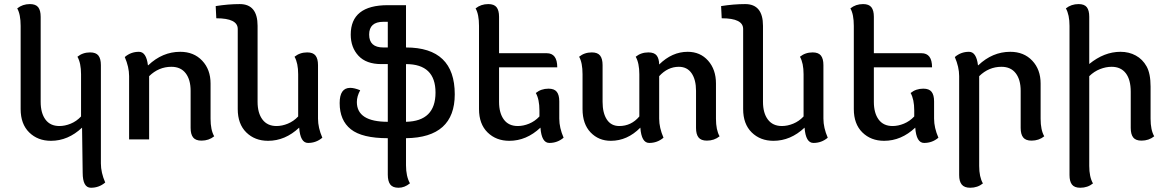

<svg xmlns="http://www.w3.org/2000/svg" viewBox="-20 -676 5661 931"><path d="M420.9 234.4Q380.9 234.4 380.9 161.1L377.9 -57.1Q310.1 6.8 227.1 6.8Q163.1 6.8 121.6 -33.9Q80.1 -74.7 80.1 -147V-550.3Q80.1 -606.4 63.5 -635.3Q89.4 -656.2 125 -656.2Q153.3 -656.2 165.3 -640.9Q177.2 -625.5 177.2 -594.7V-182.1Q177.2 -127.9 200.4 -96.4Q223.6 -64.9 268.1 -64.9Q294.9 -64.9 323 -76.4Q351.1 -87.9 373 -111.3V-315.9Q373 -370.1 355.5 -400.9Q381.3 -421.9 417 -421.9Q445.3 -421.9 457.3 -406.5Q469.2 -391.1 469.2 -360.4V116.7Q469.2 160.6 490.2 209Q460.4 234.4 420.9 234.4Z M957 5.9Q928.7 5.9 916.5 -9.5Q904.3 -24.9 904.3 -55.7V-235.8Q904.3 -289.6 880.4 -320.8Q856.4 -352.1 811 -352.1Q749.5 -352.1 703.1 -306.6V0H606V-307.1Q606 -351.1 585 -399.4Q614.3 -424.8 653.8 -424.8Q689.5 -424.8 697.3 -359.4H698.7Q767.6 -424.8 854 -424.8Q919.9 -424.8 960.4 -381.8Q1001 -338.9 1001 -271V-100.1Q1001 -45.9 1018.6 -15.1Q992.7 5.9 957 5.9Z M1473.6 17.1Q1436 17.1 1430.7 -57.1Q1362.8 6.8 1279.8 6.8Q1215.8 6.8 1174.3 -33.9Q1132.8 -74.7 1132.8 -147V-535.6Q1132.8 -587.4 1028.8 -587.4L1025.9 -646.5Q1087.4 -656.2 1142.6 -656.2Q1229 -656.2 1229 -550.8V-182.1Q1229 -127.9 1252.7 -96.4Q1276.4 -64.9 1320.8 -64.9Q1347.7 -64.9 1375.7 -76.4Q1403.8 -87.9 1425.8 -111.3V-315.9Q1425.8 -370.1 1408.2 -400.9Q1434.1 -421.9 1469.7 -421.9Q1498 -421.9 1510 -406.5Q1522 -391.1 1522 -360.4V-100.6Q1522 -56.6 1543 -8.3Q1513.2 17.1 1473.6 17.1Z M1860.4 -445.8V-570.3H1838.9Q1770 -570.3 1770 -508.3Q1770 -445.8 1838.9 -445.8ZM1912.6 234.4Q1884.3 234.4 1872.3 218.5Q1860.4 202.6 1860.4 170.9V-5.9Q1735.8 -5.9 1681.4 -49.1Q1627 -92.3 1627 -176.3Q1627 -250 1678.2 -250Q1698.2 -250 1726.6 -238.3Q1710.4 -209 1710.4 -181.2Q1710.4 -85.4 1860.4 -85.4V-365.2H1829.1Q1755.9 -365.2 1718.3 -405.5Q1680.7 -445.8 1680.7 -508.3Q1680.7 -650.9 1860.4 -650.9H1948.7V-445.8Q2185.1 -445.8 2185.1 -218.8Q2185.1 -8.8 1948.7 -5.9V125.5Q1948.7 178.7 1967.8 212.9Q1941.9 234.4 1912.6 234.4ZM1948.7 -85.4Q2091.8 -88.4 2091.8 -227.1Q2091.8 -365.2 1948.7 -365.2Z M2643.6 17.1Q2606 17.1 2600.6 -57.1Q2532.7 6.8 2449.7 6.8Q2385.7 6.8 2344.2 -33.9Q2302.7 -74.7 2302.7 -147V-550.3Q2302.7 -606.4 2286.1 -635.3Q2312 -656.2 2347.7 -656.2Q2376 -656.2 2387.9 -640.9Q2399.9 -625.5 2399.9 -594.7V-418H2630.9Q2682.1 -418 2682.1 -349.6H2399.9V-182.1Q2399.9 -127.9 2423.1 -96.4Q2446.3 -64.9 2490.7 -64.9Q2517.6 -64.9 2545.7 -76.4Q2573.7 -87.9 2595.7 -111.3V-140.1Q2595.7 -194.3 2578.1 -225.1Q2604 -246.1 2639.6 -246.1Q2668 -246.1 2679.9 -230.7Q2691.9 -215.3 2691.9 -184.6V-100.6Q2691.9 -56.6 2712.9 -8.3Q2683.1 17.1 2643.6 17.1Z M3127.9 17.1Q3090.3 17.1 3085 -57.1Q3022 6.8 2941.9 6.8Q2882.8 6.8 2843.8 -33.9Q2804.7 -74.7 2804.7 -147V-315.9Q2804.7 -372.1 2788.1 -400.9Q2814 -421.9 2849.6 -421.9Q2877.9 -421.9 2889.9 -406.5Q2901.9 -391.1 2901.9 -360.4V-182.1Q2901.9 -127.9 2922.6 -96.4Q2943.4 -64.9 2982.9 -64.9Q3041 -64.9 3080.1 -111.3V-315.9Q3080.1 -370.1 3062.5 -400.9Q3088.4 -421.9 3124 -421.9Q3152.3 -421.9 3164.1 -407Q3175.8 -392.1 3176.3 -363.3Q3238.8 -424.8 3314.5 -424.8Q3375.5 -424.8 3413.6 -381.8Q3451.7 -338.9 3451.7 -271V-100.1Q3451.7 -45.9 3469.2 -15.1Q3443.4 5.9 3407.7 5.9Q3379.4 5.9 3367.2 -9.5Q3355 -24.9 3355 -55.7V-235.8Q3355 -289.6 3333.5 -320.8Q3312 -352.1 3271.5 -352.1Q3217.8 -352.1 3176.3 -306.6V-100.6Q3176.3 -56.6 3197.3 -8.3Q3167.5 17.1 3127.9 17.1Z M3924.3 17.1Q3886.7 17.1 3881.3 -57.1Q3813.5 6.8 3730.5 6.8Q3666.5 6.8 3625 -33.9Q3583.5 -74.7 3583.5 -147V-535.6Q3583.5 -587.4 3479.5 -587.4L3476.6 -646.5Q3538.1 -656.2 3593.3 -656.2Q3679.7 -656.2 3679.7 -550.8V-182.1Q3679.7 -127.9 3703.4 -96.4Q3727.1 -64.9 3771.5 -64.9Q3798.3 -64.9 3826.4 -76.4Q3854.5 -87.9 3876.5 -111.3V-315.9Q3876.5 -370.1 3858.9 -400.9Q3884.8 -421.9 3920.4 -421.9Q3948.7 -421.9 3960.7 -406.5Q3972.7 -391.1 3972.7 -360.4V-100.6Q3972.7 -56.6 3993.7 -8.3Q3963.9 17.1 3924.3 17.1Z M4460.9 17.1Q4423.3 17.1 4418 -57.1Q4350.1 6.8 4267.1 6.8Q4203.1 6.8 4161.6 -33.9Q4120.1 -74.7 4120.1 -147V-550.3Q4120.1 -606.4 4103.5 -635.3Q4129.4 -656.2 4165 -656.2Q4193.4 -656.2 4205.3 -640.9Q4217.3 -625.5 4217.3 -594.7V-418H4448.2Q4499.5 -418 4499.5 -349.6H4217.3V-182.1Q4217.3 -127.9 4240.5 -96.4Q4263.7 -64.9 4308.1 -64.9Q4335 -64.9 4363 -76.4Q4391.1 -87.9 4413.1 -111.3V-140.1Q4413.1 -194.3 4395.5 -225.1Q4421.4 -246.1 4457 -246.1Q4485.4 -246.1 4497.3 -230.7Q4509.3 -215.3 4509.3 -184.6V-100.6Q4509.3 -56.6 4530.3 -8.3Q4500.5 17.1 4460.9 17.1Z M4684.6 234.4Q4656.2 234.4 4643.6 219Q4630.9 203.6 4630.9 172.9V-307.1Q4630.9 -351.1 4609.9 -399.4Q4639.2 -424.8 4678.7 -424.8Q4714.4 -424.8 4722.2 -359.4H4723.6Q4792.5 -424.8 4878.9 -424.8Q4944.8 -424.8 4985.4 -381.8Q5025.9 -338.9 5025.9 -271V-100.1Q5025.9 -45.9 5043.5 -15.1Q5017.6 5.9 4981.9 5.9Q4953.6 5.9 4941.4 -9.5Q4929.2 -24.9 4929.2 -55.7V-235.8Q4929.2 -289.6 4905.3 -320.8Q4881.3 -352.1 4835.9 -352.1Q4774.4 -352.1 4728 -306.6V128.4Q4728 182.1 4746.1 213.4Q4720.2 234.4 4684.6 234.4Z M5218.3 234.4Q5189.9 234.4 5178 219Q5166 203.6 5166 172.9V-550.3Q5166 -604.5 5148.4 -635.3Q5174.3 -656.2 5210 -656.2Q5238.3 -656.2 5250 -640.9Q5261.7 -625.5 5261.7 -594.7V-365.7Q5334 -424.8 5413.1 -424.8Q5454.6 -424.8 5487.5 -406.7Q5520.5 -388.7 5539.8 -354Q5559.1 -319.3 5559.1 -256.3V-100.1Q5559.1 -45.9 5576.7 -15.1Q5550.8 5.9 5515.1 5.9Q5486.8 5.9 5474.9 -9.5Q5462.9 -24.9 5462.9 -55.7V-231Q5462.9 -289.6 5439 -320.8Q5415 -352.1 5370.1 -352.1Q5342.3 -352.1 5313.7 -340.8Q5285.2 -329.6 5261.7 -306.6V128.4Q5261.7 182.1 5279.8 213.4Q5253.9 234.4 5218.3 234.4Z"/></svg>

Font: Bainsley
Style: Regular
Weight: 400
Designer: Paul James MIller
Foundry: High-Logic / Made with FontCreator
Version: Version 1.411;March 28, 2021;FontCreator 13.0.0.2683 64-bit